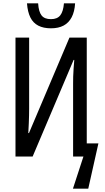

<svg xmlns="http://www.w3.org/2000/svg" viewBox="-20 -940 631 1153"><path d="M418 193 481 0H419V-437Q419 -458 419.5 -480.5Q420 -503 422 -528Q424 -553 426 -580H422L176 0H73V-714H155V-287Q155 -269 154.5 -248Q154 -227 153 -201Q152 -175 150 -141H154L397 -714H501V-79H571L510 193ZM286 -770Q241 -770 210 -786Q179 -802 162.5 -835Q146 -868 142 -920H209Q212 -870 229.5 -847.5Q247 -825 286 -825Q324 -825 342 -848Q360 -871 364 -920H431Q428 -870 410.5 -836.5Q393 -803 362 -786.5Q331 -770 286 -770Z"/></svg>

Font: Noto Sans ExtraCondensed
Style: Regular
Weight: 400
Width: 2
Designer: Monotype Design Team
Foundry: Monotype Imaging Inc.
Version: Version 2.013